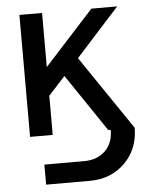

<svg xmlns="http://www.w3.org/2000/svg" viewBox="-52 -548 614 792"><g transform="rotate(-5 255.5 -151.5)"><path d="M106.9 202.1V119.1H272Q325.7 119.1 358.9 87.2Q392.1 55.2 392.1 0H381.8L221.2 -237.8L151.9 -162.1V0H58.1V-504.9H151.9V-280.8L356 -504.9H462.9L283.2 -306.2L491.2 0Q491.2 87.9 433.6 145Q376 202.1 288.1 202.1Z"/></g></svg>

Font: LT Superior Med
Style: Regular
Weight: 500
Designer: Daniel Lyons
Foundry: LyonsType
Version: Version 1.000